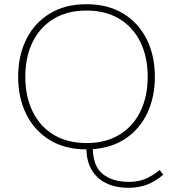

<svg xmlns="http://www.w3.org/2000/svg" viewBox="-20 -698 820 910"><path d="M591 192Q525 192 480.5 169Q436 146 413 104.5Q390 63 390 10Q288 10 215.5 -34.5Q143 -79 104.5 -156.5Q66 -234 66 -334Q66 -434 104.5 -511.5Q143 -589 215.5 -633.5Q288 -678 390 -678Q492 -678 564.5 -633.5Q637 -589 675.5 -511.5Q714 -434 714 -334Q714 -239 679 -164Q644 -89 578.5 -43.5Q513 2 420 9Q422 92 468.5 128Q515 164 591 164Q632 164 665.5 151Q699 138 737 108L754 130Q715 163 675.5 177.5Q636 192 591 192ZM390 -20Q481 -20 546 -59.5Q611 -99 645.5 -170Q680 -241 680 -334Q680 -428 645.5 -498.5Q611 -569 546 -608.5Q481 -648 390 -648Q299 -648 234 -608.5Q169 -569 134.5 -498.5Q100 -428 100 -334Q100 -241 134.5 -170Q169 -99 234 -59.5Q299 -20 390 -20Z"/></svg>

Font: Gantari Thin
Style: Regular
Weight: 250
Designer: Anugrah Pasau
Foundry: Lafontype
Version: Version 1.000